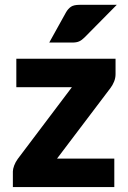

<svg xmlns="http://www.w3.org/2000/svg" viewBox="-20 -756 517 776"><path d="M447 -456.5Q447 -440.5 441 -426Q435 -411.5 427 -401L210.5 -115H442V0H32V-63Q32 -72.5 37.2 -86.8Q42.5 -101 52 -114L270.5 -403.5H46V-518.5H447ZM452 -736.5 322 -605Q310.5 -593.5 300 -588.8Q289.5 -584 272 -584H179L247 -706.5Q255.5 -721 267 -728.8Q278.5 -736.5 302 -736.5Z"/></svg>

Font: LatoHex
Style: Regular
Weight: 900
Designer: Lukasz Dziedzic
Foundry: tyPoland Lukasz Dziedzic
Version: Version 1.104; Western+Polish opensource